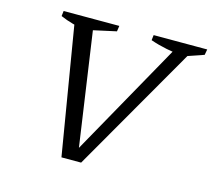

<svg xmlns="http://www.w3.org/2000/svg" viewBox="-96 -770 981 886"><g transform="rotate(15 394.5 -327.5)"><path d="M268 0 159 -655H249L338 -39H321L666 -655H739L362 0ZM219 -596Q189 -601 159.5 -609Q130 -617 100 -630L103 -655H369L365 -628ZM691 -596Q647 -601 607 -609Q567 -617 530 -630L533 -655H789L784 -628Z"/></g></svg>

Font: Piazzolla Thin
Style: Italic
Weight: 400
Italic angle: -11.3°
Version: Version 2.005